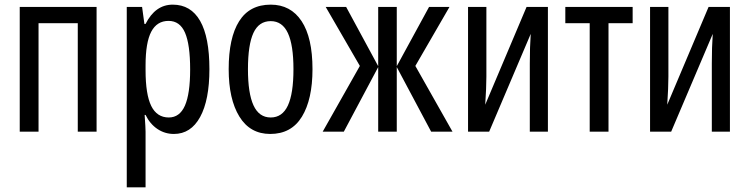

<svg xmlns="http://www.w3.org/2000/svg" viewBox="-20 -567 3229 827"><path d="M396 0H315V-467H146V0H65V-537H396Z M882 -269Q882 -136 842 -63Q802 10 729 10Q690 10 658 -11.5Q626 -33 607 -72H603Q607 -16 607 0V240H526V-537H592L602 -464H607Q649 -547 724 -547Q802 -547 842 -477Q882 -407 882 -269ZM607 -285V-265Q607 -160 631.5 -110.5Q656 -61 707 -61Q754 -61 776.5 -112Q799 -163 799 -268Q799 -375 777 -426Q755 -477 706 -477Q656 -477 631.5 -430.5Q607 -384 607 -285Z M1144 10Q1057 10 1011 -65Q965 -140 965 -269Q965 -404 1010 -475.5Q1055 -547 1146 -547Q1232 -547 1279 -476Q1326 -405 1326 -269Q1326 -139 1280.5 -64.5Q1235 10 1144 10ZM1146 -61Q1196 -61 1220 -112.5Q1244 -164 1244 -269Q1244 -373 1220 -424.5Q1196 -476 1146 -476Q1095 -476 1071.5 -425Q1048 -374 1048 -269Q1048 -165 1072 -113Q1096 -61 1146 -61Z M1769 -283 1929 0H1837L1689 -278V0H1609V-278L1461 0H1370L1530 -283L1383 -537H1471L1609 -282V-537H1689V-282L1828 -537H1916Z M2075 -237Q2075 -191 2070 -116L2248 -537H2340V0H2262V-293Q2262 -364 2266 -421L2087 0H1996V-537H2075Z M2601 -467V0H2520V-467H2415V-537H2705V-467Z M2859 -237Q2859 -191 2854 -116L3032 -537H3124V0H3046V-293Q3046 -364 3050 -421L2871 0H2780V-537H2859Z"/></svg>

Font: Noto Sans UI Cond
Style: Regular
Weight: 400
Width: 3
Designer: Monotype Design Team
Foundry: Monotype Imaging Inc.
Version: Version 1.001